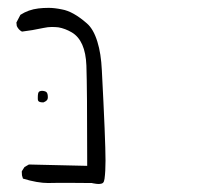

<svg xmlns="http://www.w3.org/2000/svg" viewBox="-20 -371 540 486"><path d="M101.1 -125Q101.1 -134.3 97.7 -137.7Q96.2 -139.2 93 -140.1Q89.8 -141.1 86.2 -141.1Q82.5 -141.1 79.1 -139.2Q75.7 -136.7 75.7 -125Q75.7 -123 75.7 -119.9Q75.7 -116.7 77.6 -114.7Q80.6 -111.8 89.8 -111.8Q95.2 -113.8 98.1 -116.7Q101.1 -119.6 101.1 -125ZM214.4 92.8Q225.1 94.7 228.5 94.7Q237.8 94.7 240.7 91.8Q243.7 88.9 244.6 81.5Q247.1 63 247.1 35.6Q247.1 -15.1 237.8 -192.9Q235.8 -235.8 226.6 -265.1Q216.8 -297.4 199.7 -312Q165 -342.3 136.7 -347.2Q117.7 -351.1 103.3 -351.1Q88.9 -351.1 77.1 -349.6Q52.2 -346.7 31.7 -333.5L21.5 -314L22.5 -305.2Q26.9 -295.4 35.6 -291Q60.5 -293.9 90.3 -300.3Q101.6 -302.7 110.6 -302.7Q119.6 -302.7 127.9 -301.8Q145 -298.8 161.6 -289.1Q196.3 -268.6 198.7 -205.1Q200.7 -148.4 200.7 35.2V48.8L53.2 45.4L42 51.8L35.2 62.5Q35.2 64.5 35.2 65.7Q35.2 66.9 35.4 68.6Q35.6 70.3 35.6 72.8Q36.6 77.1 38.1 81.1Q74.7 92.3 102.5 92.3Q104.5 92.3 114 92Q123.5 91.8 149.7 91.8Q175.8 91.8 212.9 92.3Z"/></svg>

Font: NaikaiFont
Style: ExtraLight
Weight: 200
Version: Version 1.89